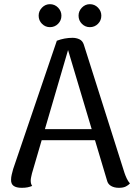

<svg xmlns="http://www.w3.org/2000/svg" viewBox="-20 -888 642 919"><path d="M327 -707Q345 -707 360 -700Q375 -693 381 -675L576 -60Q580 -48 586.5 -34Q593 -20 602 -10Q595 -2 582.5 4.5Q570 11 549 11Q527 11 511.5 2Q496 -7 492 -25L299 -671L312 -670L133 -58Q131 -49 129 -40Q127 -31 127 -23Q127 -15 129 -8.5Q131 -2 134 2Q124 6 112.5 8.5Q101 11 84 11Q58 11 45 1.5Q32 -8 33 -29Q33 -39 36 -52Q39 -65 43 -79L252 -693Q289 -707 327 -707ZM159 -270H479V-217H159ZM219 -758Q197 -758 181 -774Q165 -790 165 -813Q165 -835 181 -851.5Q197 -868 219 -868Q242 -868 258 -851.5Q274 -835 274 -813Q274 -790 258 -774Q242 -758 219 -758ZM410 -758Q388 -758 372 -774Q356 -790 356 -813Q356 -835 372 -851.5Q388 -868 410 -868Q433 -868 449 -851.5Q465 -835 465 -813Q465 -790 449 -774Q433 -758 410 -758Z"/></svg>

Font: Arima Thin Medium
Style: Regular
Weight: 500
Version: Version 1.100